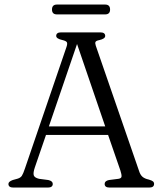

<svg xmlns="http://www.w3.org/2000/svg" viewBox="-20 -846 734 866"><path d="M218 -16.5Q218 0 195.5 0H40.5Q18 0 18 -16.5Q18 -27 37.5 -34L59 -40Q72.5 -44 78.5 -53Q84.5 -62 92.5 -86L280 -634.5Q285 -649.5 281.5 -655.5Q278 -661.5 261 -665.5Q233.5 -671.5 233.5 -684Q233.5 -700 256 -700H432Q454.5 -700 454.5 -684Q454.5 -671 427.5 -665Q414 -662.5 411 -657.2Q408 -652 412 -640L607 -75.5Q612.5 -57.5 622.5 -48.8Q632.5 -40 651.5 -36Q665 -32 670 -27.8Q675 -23.5 675 -16.5Q675 0 652.5 0H474.5Q452 0 452 -16.5Q452 -30 471.5 -34L514.5 -39.5Q527.5 -41.5 528.2 -50Q529 -58.5 523 -77L467.5 -237.5H187.5L137 -90.5Q129 -66.5 132.2 -55.5Q135.5 -44.5 156 -39.5L198 -34Q218 -29.5 218 -16.5ZM200.5 -276H454.5L327.5 -647.5ZM214.5 -803Q214.5 -825.5 237 -825.5H454Q476.5 -825.5 476.5 -803Q476.5 -781 454 -781H237Q214.5 -781 214.5 -803Z"/></svg>

Font: Fraunces 9pt S050 Light
Style: Regular
Weight: 300
Version: Version 1.000; ttfautohint (v1.8.3)